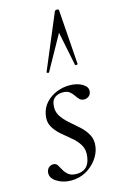

<svg xmlns="http://www.w3.org/2000/svg" viewBox="-116 -783 533 845"><g transform="rotate(-15 151.0 -360.5)"><path d="M241.8 -727 259.4 -478Q259.4 -475 253.5 -474.5Q247.6 -474 247.4 -477L216 -631.2L128.4 -474Q127.2 -472 122.2 -473.5Q117.2 -475 118.2 -478L222.8 -727Q225 -732 233.4 -732Q241.8 -732 241.8 -727ZM100.8 11Q63 11 34.8 -7.2Q6.6 -25.4 10.6 -51.4Q12.8 -65 21.8 -71.9Q30.8 -78.8 41.2 -78.8Q54 -78.8 60.6 -68.4Q67.2 -58 74.2 -44.9Q81.2 -31.8 94 -21.4Q106.8 -11 131.2 -11Q158 -11 174.4 -26.2Q190.8 -41.4 194.6 -71.8Q199.4 -103 186.1 -125.5Q172.8 -148 150.5 -166.1Q128.2 -184.2 106.8 -202.8Q85.4 -221.4 72.8 -244.1Q60.2 -266.8 66.2 -298.2Q72 -329.4 92.4 -351.3Q112.8 -373.2 141.2 -384.6Q169.6 -396 199.2 -396Q235 -396 258.8 -381.6Q282.6 -367.2 279.6 -346.4Q277.4 -332 267.8 -325.5Q258.2 -319 249 -319Q234.6 -319 226.6 -327.2Q218.6 -335.4 211.5 -346.3Q204.4 -357.2 193.8 -365.4Q183.2 -373.6 162.6 -373.6Q143.8 -373.6 129 -364Q114.2 -354.4 111.4 -333.8Q106.4 -304.2 119.7 -282.2Q133 -260.2 155 -241.3Q177 -222.4 198.8 -202.8Q220.6 -183.2 233.4 -159.2Q246.2 -135.2 241 -103.2Q236.2 -74.2 216.4 -47.8Q196.6 -21.4 166.7 -5.2Q136.8 11 100.8 11Z"/></g></svg>

Font: Cormorant Light
Style: Italic
Weight: 300
Italic angle: -10°
Designer: Christian Thalmann (Catharsis Fonts)
Foundry: Catharsis Fonts
Version: Version 4.000